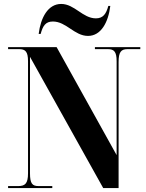

<svg xmlns="http://www.w3.org/2000/svg" viewBox="-20 -953 741 973"><path d="M426 -771C492 -771 529 -840 539 -923H529C518 -882 502 -860 466 -860C399 -860 358 -933 290 -933C223 -933 186 -863 176 -781H186C197 -822 211 -844 248 -844C316 -844 357 -771 426 -771ZM21 0H245V-10H176C144 -10 132 -22 132 -75V-665L503 0H581V-639C581 -690 594 -704 626 -704H691V-714H461V-704H527C558 -704 571 -691 571 -643V-167L267 -714H21V-704H77C108 -704 122 -692 122 -643V-75C122 -22 107 -10 71 -10H21Z"/></svg>

Font: Noto Serif Display Condensed ExtraBold
Style: Regular
Weight: 800
Width: 3
Designer: Monotype Design Team
Foundry: Monotype Imaging Inc.
Version: Version 2.009